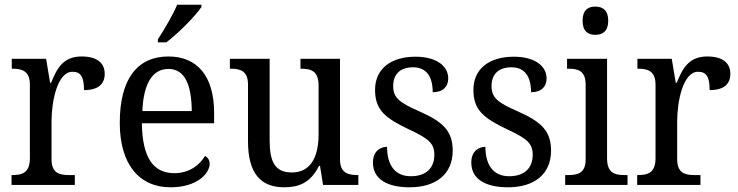

<svg xmlns="http://www.w3.org/2000/svg" viewBox="-20 -786 3138 816"><path d="M29 0H298V-42H273C233 -42 199 -50 199 -109V-270C199 -353 223 -481 288 -481C324 -481 337 -458 337 -403C400 -403 425 -431 425 -472C425 -518 393 -546 327 -546C248 -546 222 -495 197 -434H193L176 -536H30V-494H33C73 -494 107 -485 107 -426V-114C107 -51 74 -42 32 -42H29Z M651 -619V-606H687C739 -645 813 -721 836 -756V-766H733C714 -721 679 -662 651 -619ZM705 10C818 10 871 -49 871 -90C871 -107 861 -119 851 -123C829 -85 785 -50 721 -50C632 -50 585 -115 583 -262H890V-306C890 -464 817 -546 696 -546C564 -546 489 -451 489 -264C489 -91 569 10 705 10ZM795 -314H585C590 -430 627 -493 696 -493C768 -493 794 -421 795 -314Z M1188 10C1249 10 1299 -8 1336 -81H1340L1353 0H1503V-42H1500C1460 -42 1425 -50 1425 -109V-536H1257V-494H1260C1301 -494 1334 -485 1334 -422V-216C1334 -118 1300 -53 1220 -53C1147 -53 1126 -101 1126 -190V-536H957V-494H960C1001 -494 1034 -485 1034 -427V-186C1034 -49 1088 10 1188 10Z M1721 10C1832 10 1904 -45 1904 -146C1904 -230 1861 -269 1764 -312C1682 -348 1651 -368 1651 -420C1651 -467 1677 -500 1736 -500C1791 -500 1819 -462 1819 -394C1862 -394 1885 -417 1885 -453C1885 -503 1838 -545 1746 -545C1643 -545 1574 -495 1574 -404C1574 -318 1618 -284 1716 -237C1802 -197 1826 -177 1826 -128C1826 -72 1791 -37 1726 -37C1653 -37 1625 -92 1625 -162C1599 -162 1565 -146 1565 -95C1565 -25 1625 10 1721 10Z M2139 10C2250 10 2322 -45 2322 -146C2322 -230 2279 -269 2182 -312C2100 -348 2069 -368 2069 -420C2069 -467 2095 -500 2154 -500C2209 -500 2237 -462 2237 -394C2280 -394 2303 -417 2303 -453C2303 -503 2256 -545 2164 -545C2061 -545 1992 -495 1992 -404C1992 -318 2036 -284 2134 -237C2220 -197 2244 -177 2244 -128C2244 -72 2209 -37 2144 -37C2071 -37 2043 -92 2043 -162C2017 -162 1983 -146 1983 -95C1983 -25 2043 10 2139 10Z M2510 -638C2541 -638 2565 -653 2565 -698C2565 -743 2541 -758 2510 -758C2479 -758 2456 -743 2456 -698C2456 -653 2479 -638 2510 -638ZM2382 0H2647V-42H2635C2592 -42 2560 -51 2560 -114V-536H2390V-494H2396C2437 -494 2469 -485 2469 -426V-109C2469 -50 2436 -42 2394 -42H2382Z M2688 0H2957V-42H2932C2892 -42 2858 -50 2858 -109V-270C2858 -353 2882 -481 2947 -481C2983 -481 2996 -458 2996 -403C3059 -403 3084 -431 3084 -472C3084 -518 3052 -546 2986 -546C2907 -546 2881 -495 2856 -434H2852L2835 -536H2689V-494H2692C2732 -494 2766 -485 2766 -426V-114C2766 -51 2733 -42 2691 -42H2688Z"/></svg>

Font: Noto Serif Georgian SemiCondensed
Style: Regular
Weight: 400
Width: 4
Designer: Monotype Design Team, Akaki Razmadze
Foundry: Google LLC
Version: Version 2.003